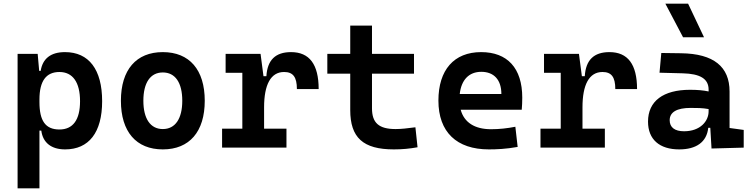

<svg xmlns="http://www.w3.org/2000/svg" viewBox="-20 -815 4142 1060"><path d="M77.1 224.6H197.8V-93.8H208C216.8 -26.4 264.2 9.8 339.4 9.8C470.7 9.8 543.9 -83.5 543.9 -256.3C543.9 -431.2 470.7 -527.3 338.9 -527.3C259.8 -527.3 215.3 -491.2 204.6 -423.8H196.3L188 -517.6H77.1ZM197.8 -251.5V-265.6C197.8 -368.2 234.9 -417.5 308.1 -417.5C381.8 -417.5 421.9 -360.4 421.9 -256.3C421.9 -153.3 382.8 -100.1 308.1 -100.1C230.5 -100.1 197.8 -148.4 197.8 -251.5Z M878.9 9.8C1025.9 9.8 1110.4 -87.9 1110.4 -258.8C1110.4 -429.7 1025.9 -527.3 878.9 -527.3C731.9 -527.3 647.5 -429.7 647.5 -258.8C647.5 -87.9 731.9 9.8 878.9 9.8ZM878.9 -102.5C810.5 -102.5 771.5 -159.2 771.5 -258.8C771.5 -358.9 810.5 -415 878.9 -415C947.3 -415 986.3 -358.9 986.3 -258.8C986.3 -159.2 947.3 -102.5 878.9 -102.5Z M1438 -222.7C1438 -347.2 1474.6 -417.5 1548.3 -417.5C1597.7 -417.5 1619.1 -390.1 1619.1 -323.2H1739.3C1739.3 -459.5 1688.5 -527.3 1586.9 -527.3C1501 -527.3 1456.1 -483.9 1450.7 -394.5H1434.6L1418.5 -517.6H1225.6V-413.1H1317.9V-104.5H1206.1V0H1561.5V-104.5H1438Z M2154.3 9.8C2201.7 9.8 2241.2 5.9 2285.2 -2L2273.4 -112.3C2228.5 -106.4 2194.8 -102.5 2164.1 -102.5C2071.3 -102.5 2033.7 -136.7 2033.7 -217.3V-408.2H2265.6V-517.6H2033.7V-673.8H1913.6V-517.6H1787.1V-408.2H1913.6V-207.5C1913.6 -55.7 1983.9 9.8 2154.3 9.8Z M2679.2 9.8C2720.2 9.8 2773.4 7.8 2837.9 -3.9L2825.2 -115.2C2779.8 -106.4 2736.3 -101.6 2690.9 -101.6C2601.1 -101.6 2542.5 -138.7 2523.4 -209H2860.4C2862.3 -230 2863.3 -251.5 2863.3 -275.9C2863.3 -439.5 2780.8 -527.3 2636.2 -527.3C2486.3 -527.3 2400.4 -428.7 2400.4 -259.8C2400.4 -85.9 2501 9.8 2679.2 9.8ZM2518.1 -295.9C2526.9 -374.5 2569.3 -418.5 2637.2 -418.5C2706.5 -418.5 2748 -375 2748 -295.9Z M3195.8 -222.7C3195.8 -347.2 3232.4 -417.5 3306.2 -417.5C3355.5 -417.5 3377 -390.1 3377 -323.2H3497.1C3497.1 -459.5 3446.3 -527.3 3344.7 -527.3C3258.8 -527.3 3213.9 -483.9 3208.5 -394.5H3192.4L3176.3 -517.6H2983.4V-413.1H3075.7V-104.5H2963.9V0H3319.3V-104.5H3195.8Z M3908.2 4.9 4085.9 0V-97.7L4007.8 -108.4V-309.6C4007.8 -446.3 3920.9 -518.6 3740.2 -521L3630.9 -522.5L3621.1 -413.6L3750 -410.2C3844.2 -407.7 3892.1 -380.9 3892.1 -320.3V-310.1C3862.3 -316.4 3830.1 -319.3 3789.6 -319.3C3641.6 -319.3 3557.6 -256.8 3557.6 -143.6C3557.6 -45.4 3620.6 9.8 3730 9.8C3822.8 9.8 3881.8 -29.8 3890.1 -109.4H3901.4ZM3751 -609.4H3866.7L3778.8 -794.9H3653.3ZM3892.1 -212.9V-200.2C3892.1 -146.5 3846.7 -90.3 3756.3 -90.3C3705.1 -90.3 3677.2 -111.8 3677.2 -151.4C3677.2 -196.3 3717.3 -219.2 3792.5 -219.2C3826.7 -219.2 3856.9 -219.2 3892.1 -212.9Z"/></svg>

Font: Cascadia Mono SemiBold
Style: Regular
Weight: 600
Monospace: yes
Designer: Aaron Bell
Foundry: Saja Typeworks
Version: Version 2404.023